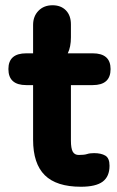

<svg xmlns="http://www.w3.org/2000/svg" viewBox="-20 -703 446 731"><path d="M288 8Q195 8 150.5 -36Q106 -80 106 -171V-379H80Q12 -379 12 -440Q12 -500 80 -500H106V-608Q106 -641 126.5 -662Q147 -683 180 -683Q212 -683 231 -663.5Q250 -644 250 -610V-561Q250 -524 238 -500H333Q401 -500 401 -440Q401 -379 333 -379H250V-168Q250 -138 257 -125.5Q264 -113 280 -113Q301 -113 311.5 -116.5Q322 -120 338 -120Q365 -120 381 -110.5Q397 -101 397 -72Q397 -31 371 -11.5Q345 8 288 8Z"/></svg>

Font: Madimi One
Style: Regular
Weight: 400
Designer: Taurai Valerie Mtake, Mirko Velimirovic
Foundry: TaVaTake
Version: Version 1.000; ttfautohint (v1.8.4.7-5d5b)